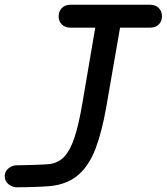

<svg xmlns="http://www.w3.org/2000/svg" viewBox="-70 -792 705 812"><path d="M-50 -47Q-50 -67 -34 -80Q-18 -93 1 -93Q10 -93 29 -93.5Q48 -94 69 -94.5Q90 -95 109.5 -96Q129 -97 139 -98Q177 -103 202 -129.5Q227 -156 245 -210.5Q263 -265 278 -353L340 -717H445L379 -337Q361 -235 334.5 -164.5Q308 -94 262.5 -53.5Q217 -13 143 -5Q132 -4 105 -2.5Q78 -1 48.5 -0.5Q19 0 1 0Q-18 0 -34 -13Q-50 -26 -50 -47ZM178 -723Q178 -744 191.5 -758Q205 -772 229 -772H564Q588 -772 601.5 -758Q615 -744 615 -723Q615 -703 602 -689Q589 -675 563 -675H228Q205 -675 191.5 -688.5Q178 -702 178 -723Z"/></svg>

Font: Edu QLD Beginner SemiBold
Style: Regular
Weight: 600
Designer: Tina and Corey Anderson
Foundry: Google for Education
Version: Version 1.003